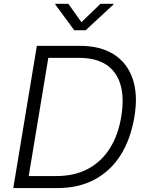

<svg xmlns="http://www.w3.org/2000/svg" viewBox="-20 -962 751 982"><path d="M272.9 0H85.9L95.7 -61.5H267.6Q360.8 -61.5 429.7 -98.1Q498.5 -134.8 541.7 -203.1Q585 -271.5 600.1 -365.7Q615.7 -459.5 596.9 -526.6Q578.1 -593.8 525.1 -629.9Q472.2 -666 384.3 -666H193.4L204.1 -727.5H388.7Q493.2 -727.5 561.8 -684.1Q630.4 -640.6 658.4 -559.3Q686.5 -478 667.5 -365.2Q648.4 -250 596.7 -168.5Q544.9 -86.9 463.4 -43.5Q381.8 0 272.9 0ZM237.3 -727.5 116.7 0H47.9L168.5 -727.5ZM329.6 -942.4 396.5 -848.6 493.7 -942.4H560.5L560.1 -939L418 -807.1H359.9L262.7 -939L263.2 -942.4Z"/></svg>

Font: Inter 17pt Light
Style: Italic
Weight: 300
Italic angle: -9.3988°
Version: Version 4.001;git-66647c0bb